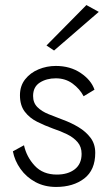

<svg xmlns="http://www.w3.org/2000/svg" viewBox="-20 -730 443 760"><path d="M75 -155 31 -131Q38 -94 61 -61.5Q84 -29 120 -9.5Q156 10 202 10Q270 10 313.5 -23.5Q357 -57 357 -125Q357 -160 338.5 -184.5Q320 -209 291 -226.5Q262 -244 229 -256Q200 -267 172.5 -278Q145 -289 128 -306Q111 -323 111 -350Q111 -386 137.5 -403Q164 -420 201 -420Q239 -420 267.5 -399Q296 -378 311 -349L354 -375Q341 -413 299.5 -441Q258 -469 201 -469Q165 -469 132.5 -455.5Q100 -442 79.5 -416Q59 -390 59 -353Q59 -313 78 -288Q97 -263 127 -248Q157 -233 190 -221Q220 -211 245.5 -198.5Q271 -186 287 -167.5Q303 -149 303 -121Q303 -81 276 -60Q249 -39 205 -39Q150 -39 117.5 -74Q85 -109 75 -155ZM371 -683 322 -710 164 -550 194 -530Z"/></svg>

Font: Jost-300-LightPL
Style: Regular
Weight: 300
Version: Version 3.300; ttfautohint (v0.97) -l 8 -r 50 -G 200 -x 14 -